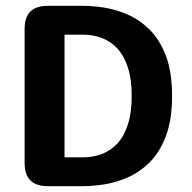

<svg xmlns="http://www.w3.org/2000/svg" viewBox="-20 -639 659 659"><path d="M266.5 -619Q297.5 -619 337 -613Q376.5 -607 417.2 -589.5Q458 -572 493 -537.8Q528 -503.5 549.2 -448Q570.5 -392.5 570.5 -309.5Q570.5 -227 549.2 -171.2Q528 -115.5 493 -81.2Q458 -47 417.2 -29.5Q376.5 -12 337 -6Q297.5 0 266.5 0H143.5Q64.5 0 64.5 -79.5V-540Q64.5 -619 143.5 -619ZM265.5 -99Q300.5 -99 330.8 -110.8Q361 -122.5 383.8 -147.5Q406.5 -172.5 419.2 -212.8Q432 -253 432 -309.5Q432 -366.5 419.2 -406.5Q406.5 -446.5 383.8 -471.5Q361 -496.5 330.8 -508.2Q300.5 -520 265.5 -520H201.5V-99Z"/></svg>

Font: Sono ExtraLight Monospace SemiBold
Style: Regular
Weight: 600
Version: Version 2.112